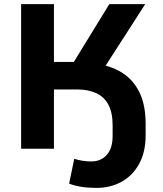

<svg xmlns="http://www.w3.org/2000/svg" viewBox="-20 -725 794 936"><path d="M450 191Q409 191 375 185.5Q341 180 317 170L342 49Q360 55 381 58.5Q402 62 425 62Q472 62 500.5 30Q529 -2 529 -62V-115Q529 -176 508.5 -214.5Q488 -253 449 -271Q410 -289 353 -289H243V0H83V-705H243V-423H361L324 -397L513 -705H688L470 -366L441 -415Q519 -406 574.5 -371Q630 -336 660 -274.5Q690 -213 690 -121V-66Q690 16 658.5 73.5Q627 131 573 161Q519 191 450 191Z"/></svg>

Font: Nunito Sans 9pt ExtraBold
Style: Regular
Weight: 800
Version: Version 3.101;gftools[0.9.27]